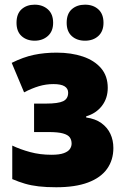

<svg xmlns="http://www.w3.org/2000/svg" viewBox="-20 -787 533 817"><path d="M221.2 -563Q283.7 -563 332.8 -546.4Q381.8 -529.8 410.2 -496.6Q438.5 -463.4 438.5 -413.1Q438.5 -368.7 413.6 -336.4Q388.7 -304.2 346.7 -292V-287.1Q385.7 -281.7 411.4 -263.2Q437 -244.6 449.7 -217.5Q462.4 -190.4 462.4 -157.2Q462.4 -106 435.5 -68.4Q408.7 -30.8 354.7 -10.5Q300.8 9.8 219.2 9.8Q176.8 9.8 144.8 6.1Q112.8 2.4 86.2 -5.4Q59.6 -13.2 32.2 -24.9V-167.5Q65.9 -151.4 108.2 -139.9Q150.4 -128.4 199.2 -128.4Q232.9 -128.4 251.5 -135.3Q270 -142.1 277.3 -152.8Q284.7 -163.6 284.7 -175.8Q284.7 -191.4 276.9 -202.4Q269 -213.4 248 -219.2Q227.1 -225.1 186.5 -225.1H125V-346.2H175.8Q227.5 -346.2 248.8 -356.4Q270 -366.7 270 -392.6Q270 -410.2 254.9 -419.7Q239.7 -429.2 207 -429.2Q175.8 -429.2 145.5 -420.2Q115.2 -411.1 82.5 -394L29.8 -519.5Q78.6 -543.9 123.8 -553.5Q168.9 -563 221.2 -563ZM50.3 -689.9Q50.3 -728.5 72 -747.8Q93.8 -767.1 127.4 -767.1Q161.1 -767.1 183.6 -747.3Q206.1 -727.5 206.1 -689.9Q206.1 -653.8 183.6 -633.8Q161.1 -613.8 127.4 -613.8Q93.8 -613.8 72 -633.3Q50.3 -652.8 50.3 -689.9ZM263.7 -689.9Q263.7 -728.5 285.6 -747.8Q307.6 -767.1 341.8 -767.1Q376.5 -767.1 398.4 -747.3Q420.4 -727.5 420.4 -689.9Q420.4 -653.8 398.4 -633.8Q376.5 -613.8 341.8 -613.8Q307.1 -613.8 285.4 -633.5Q263.7 -653.3 263.7 -689.9Z"/></svg>

Font: Open Sans SemiCondensed ExtraBold
Style: Regular
Weight: 800
Width: 4
Designer: Monotype Design Team
Foundry: Monotype Imaging Inc.
Version: Version 3.000